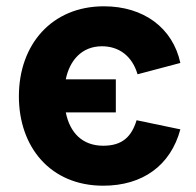

<svg xmlns="http://www.w3.org/2000/svg" viewBox="-20 -575 624 610"><path d="M308 15C433 15 522 -49 553 -164L414 -193C398 -141 369 -112 308 -112C242 -112 202 -153 189 -218H348V-323H189C201 -382 239 -428 304 -428C358 -428 400 -397 417 -339L553 -375C529 -486 437 -555 310 -555C145 -555 40 -434 40 -269C40 -108 140 15 308 15Z"/></svg>

Font: Eudonet ExtraBold
Style: Regular
Weight: 800
Designer: Mikhail Sharanda
Foundry: Mikhail Sharanda
Version: Version 4.503;Glyphs 3.1.2 (3151)